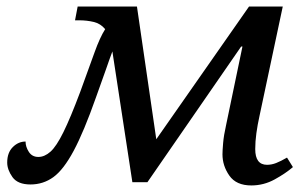

<svg xmlns="http://www.w3.org/2000/svg" viewBox="-20 -556 940 586"><path d="M747 10Q701 10 680 -20Q659 -50 659 -85Q659 -96 661 -119.5Q663 -143 670 -174L720 -414H716L430 0H384L323 -399Q315 -378 303.5 -344.5Q292 -311 273 -259Q236 -154 205 -96Q174 -38 143 -15.5Q112 7 73 7Q34 7 18 -15.5Q2 -38 2 -60Q2 -90 19 -107Q36 -124 58 -124Q58 -108 68 -92.5Q78 -77 97 -77Q116 -77 134 -93Q152 -109 173.5 -152.5Q195 -196 225 -276Q252 -350 268.5 -396Q285 -442 301 -467Q287 -484 266 -489Q245 -494 222 -494H209L217 -536H398L457 -131L740 -536H843L772 -202Q766 -175 762.5 -149.5Q759 -124 759 -101Q759 -53 795 -53Q809 -53 823 -58.5Q837 -64 856 -75L874 -46Q852 -27 818.5 -8.5Q785 10 747 10Z"/></svg>

Font: NotoSerif-Italic
Style: Regular
Weight: 400
Italic angle: -12°
Designer: Monotype Design Team
Foundry: Monotype Imaging Inc.
Version: Version 2.007; ttfautohint (v1.8) -l 8 -r 50 -G 200 -x 14 -D